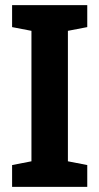

<svg xmlns="http://www.w3.org/2000/svg" viewBox="-20 -731 388 751"><path d="M27.3 0V-85.4L103 -100.1V-610.4L27.3 -625V-710.9H321.3V-625L245.6 -610.4V-100.1L321.3 -85.4V0Z"/></svg>

Font: Roboto Slab LO
Style: Bold
Weight: 700
Designer: Google
Version: Version 2.000